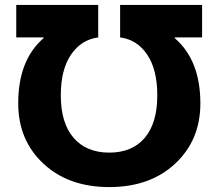

<svg xmlns="http://www.w3.org/2000/svg" viewBox="-20 -750 887 780"><path d="M619 -363Q619 -467 578 -528Q537 -589 468 -598V-730H801V-598H690V-595Q794 -505 794 -330Q794 -181 692 -85.5Q590 10 424 10Q258 10 156 -85.5Q54 -181 54 -330Q54 -506 157 -595V-598H46V-730H379V-598Q310 -589 268.5 -528Q227 -467 227 -363Q227 -250 279 -190Q331 -130 424 -130Q517 -130 568 -190Q619 -250 619 -363Z"/></svg>

Font: Mplus 1p ExtraBold
Style: Regular
Weight: 800
Version: Version 1.061